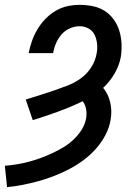

<svg xmlns="http://www.w3.org/2000/svg" viewBox="-26 -763 546 791"><path d="M3 8 -6 -80Q18 -82 43 -86Q68 -90 92.5 -96.5Q117 -103 141.5 -112Q166 -121 189.5 -132Q213 -143 235.5 -156.5Q258 -170 277.5 -188.5Q297 -207 311 -229.5Q325 -252 329 -277Q332 -296 328.5 -314Q325 -332 315 -346Q265 -322 213 -303Q161 -284 109 -268L80 -353Q109 -362 138 -371Q167 -380 196 -390Q225 -400 253.5 -411Q282 -422 307.5 -440.5Q333 -459 350 -486Q367 -513 372 -542Q376 -562 374 -582Q372 -602 364 -619Q356 -636 339 -645.5Q322 -655 302 -655Q282 -655 261.5 -646Q241 -637 227 -620.5Q213 -604 204.5 -584Q196 -564 193 -544H92Q97 -569 105.5 -593.5Q114 -618 127.5 -641Q141 -664 160 -684Q179 -704 202.5 -718Q226 -732 251.5 -737.5Q277 -743 302 -743Q330 -743 356.5 -737.5Q383 -732 404.5 -718.5Q426 -705 441.5 -684Q457 -663 465 -638Q473 -613 474.5 -585.5Q476 -558 472 -530Q466 -495 446.5 -461Q427 -427 399 -401Q420 -376 428 -341.5Q436 -307 430 -271Q425 -239 409 -208Q393 -177 370 -151Q347 -125 319 -104Q291 -83 260.5 -67Q230 -51 198 -38.5Q166 -26 133.5 -17Q101 -8 68 -1.5Q35 5 3 8Z"/></svg>

Font: Iosevka SS04 Semibold
Style: Italic
Weight: 600
Italic angle: -9°
Monospace: yes
Designer: Belleve Invis
Foundry: Belleve Invis
Version: Version 19.0.0; ttfautohint (v1.8.4)